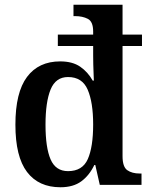

<svg xmlns="http://www.w3.org/2000/svg" viewBox="-20 -780 633 810"><path d="M235 10Q143 10 94 -54.5Q45 -119 45 -254Q45 -390 94 -455.5Q143 -521 234 -521Q286 -521 318.5 -498.5Q351 -476 371 -440H376Q376 -445 375 -465Q374 -485 373.5 -508Q373 -531 373 -547V-586H224V-634H373V-647Q373 -689 350.5 -700.5Q328 -712 297 -712H290V-760H497V-634H579V-586H497V-121Q497 -76 517 -62Q537 -48 569 -48H577V0H401L382 -84H378Q357 -40 323 -15Q289 10 235 10ZM267 -58Q328 -58 350.5 -109Q373 -160 373 -255Q373 -348 350 -401.5Q327 -455 267 -455Q215 -455 193.5 -402.5Q172 -350 172 -254Q172 -157 193.5 -107.5Q215 -58 267 -58Z"/></svg>

Font: Noto Serif Myanmar SemiCondensed SemiBold
Style: Regular
Weight: 600
Width: 4
Designer: Ben Mitchell and the Monotype Design Team
Foundry: Monotype Imaging Inc.
Version: Version 2.106; ttfautohint (v1.8.4.7-5d5b)